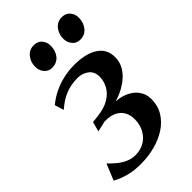

<svg xmlns="http://www.w3.org/2000/svg" viewBox="-236 -828 914 914"><g transform="rotate(-45 220.5 -371.5)"><path d="M143 9.5Q101 9.5 70 2Q39 -5.5 20 -14.2Q1 -23 -5 -26.5L28.5 -108.5Q46 -90.5 65.2 -74.5Q84.5 -58.5 107.2 -48.5Q130 -38.5 155 -38.5Q188.5 -38.5 215 -53.8Q241.5 -69 257.2 -97.5Q273 -126 273 -163.5Q273 -189.5 261.8 -210.8Q250.5 -232 226.5 -244.5Q202.5 -257 163 -256L109.5 -243.5L122.5 -293L157.5 -297Q207.5 -302.5 238.2 -321.5Q269 -340.5 283.5 -367.5Q298 -394.5 298 -423.5Q298 -458.5 274 -476.2Q250 -494 218 -494Q193.5 -494 168.5 -488.5Q143.5 -483 118 -469.8Q92.5 -456.5 65.5 -432.5L51 -478.5Q78.5 -501.5 110.5 -517Q142.5 -532.5 178.2 -540.8Q214 -549 252.5 -549Q327.5 -549 371.8 -520.8Q416 -492.5 416 -437Q416 -404.5 400 -377.5Q384 -350.5 356.5 -329.8Q329 -309 293.8 -295Q258.5 -281 220.5 -275.5L219 -284.5Q275 -291 314.8 -277.8Q354.5 -264.5 375.8 -237Q397 -209.5 397 -174Q397 -130 376.2 -95.8Q355.5 -61.5 319.8 -38Q284 -14.5 238.5 -2.5Q193 9.5 143 9.5ZM167.5 -613Q144 -613 128.8 -631.2Q113.5 -649.5 114 -675Q114.5 -706.5 133.2 -729Q152 -751.5 181.5 -751.5Q209 -751.5 223.5 -733.5Q238 -715.5 237.5 -692Q237.5 -658.5 219 -635.8Q200.5 -613 167.5 -613ZM356.5 -613Q333 -613 317.8 -631.2Q302.5 -649.5 303 -675Q303.5 -706.5 322 -729Q340.5 -751.5 370.5 -751.5Q397.5 -751.5 412.2 -733.5Q427 -715.5 426.5 -692Q426 -658.5 407.5 -635.8Q389 -613 356.5 -613Z"/></g></svg>

Font: Merriweather 60pt Medium
Style: Italic
Weight: 500
Italic angle: -7.8°
Version: Version 2.101